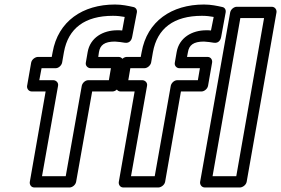

<svg xmlns="http://www.w3.org/2000/svg" viewBox="-20 -805 1244 850"><path d="M499 -671C437 -671 379 -639 368 -574L360 -528C357 -513 370 -503 381 -503H471L462 -450H371C356 -450 344 -436 342 -425L271 -25H166L237 -425C240 -440 227 -450 216 -450H154L164 -503H226C241 -503 253 -517 255 -528L263 -574C282 -680 356 -735 480 -735C499 -735 516 -733 532 -730L521 -670C513 -671 507 -671 499 -671ZM489 -621C505 -620 520 -618 531 -616C557 -611 564 -634 565 -641L586 -750C588 -762 581 -772 570 -774C547 -779 521 -785 489 -785C346 -785 237 -711 213 -574L209 -553H148C137 -553 121 -543 118 -528L100 -425C98 -414 106 -400 121 -400H182L112 0C110 11 117 25 132 25H288C299 25 314 15 317 0L388 -400H478C489 -400 504 -410 507 -425L526 -528C528 -539 520 -553 505 -553H415L418 -574C423 -605 442 -621 489 -621ZM893 -671C831 -671 773 -639 762 -574L754 -528C751 -513 763 -503 774 -503H865L856 -450H765C750 -450 738 -436 736 -425L665 -25H560L631 -425C634 -440 621 -450 610 -450H548L557 -503H619C634 -503 647 -517 649 -528L657 -574C676 -680 750 -735 874 -735C893 -735 910 -733 926 -730L914 -670C906 -671 901 -671 893 -671ZM883 -621C899 -620 914 -618 925 -616C951 -611 958 -634 959 -641L979 -750C981 -762 975 -772 964 -774C941 -779 915 -785 883 -785C740 -785 631 -711 607 -574L603 -553H541C530 -553 515 -543 512 -528L494 -425C492 -414 499 -400 514 -400H576L506 0C504 11 511 25 526 25H681C692 25 708 15 711 0L781 -400H872C883 -400 898 -410 901 -425L919 -528C921 -539 914 -553 899 -553H808L812 -574C817 -605 836 -621 883 -621ZM1026 -25H921L1044 -725H1149ZM1042 25C1053 25 1069 15 1072 0L1204 -750C1206 -761 1198 -775 1183 -775H1028C1017 -775 1002 -765 999 -750L866 0C864 11 872 25 887 25Z"/></svg>

Font: Asimov
Style: WidOuIt
Weight: 500
Designer: Google
Version: Version 2.000980; 2014